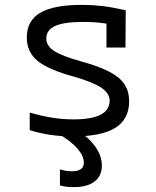

<svg xmlns="http://www.w3.org/2000/svg" viewBox="-20 -550 640 788"><path d="M279 10Q183 10 102 -16V-88Q146 -75 191 -67.5Q236 -60 282 -60Q430 -60 430 -137Q430 -166 398 -188.5Q366 -211 289 -234Q180 -263 135 -299.5Q90 -336 90 -396Q90 -465 145 -497.5Q200 -530 317 -530Q358 -530 397.5 -525.5Q437 -521 496 -508L495 -355H417V-453Q391 -457 368.5 -458.5Q346 -460 321 -460Q243 -460 206.5 -443.5Q170 -427 170 -392Q170 -362 202 -341Q234 -320 313 -298Q386 -278 429 -255.5Q472 -233 491 -204Q510 -175 510 -134Q510 -61 453.5 -25.5Q397 10 279 10ZM283 218Q250 218 226 211V145Q250 153 277 153Q297 153 310.5 145Q324 137 324 117Q324 90 297.5 59.5Q271 29 221 0L291 -21Q343 13 370.5 51Q398 89 398 130Q398 172 368 195Q338 218 283 218Z"/></svg>

Font: M PLUS Code Latin 60
Style: Regular
Weight: 400
Width: 7
Monospace: yes
Designer: Coji Morishita
Foundry: UNDERFOREST DESIGN
Version: Version 1.005; ttfautohint (v1.8.3)